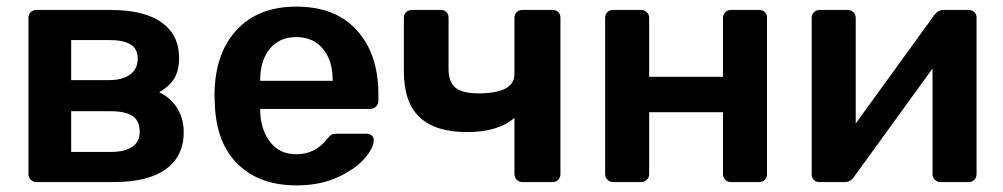

<svg xmlns="http://www.w3.org/2000/svg" viewBox="-20 -550 3030 580"><path d="M90 0Q80 0 73 -7Q66 -14 66 -24V-496Q66 -507 73 -513.5Q80 -520 90 -520H312Q416 -520 468.5 -482Q521 -444 521 -376Q521 -336 506 -312.5Q491 -289 461 -271Q496 -255 515.5 -223Q535 -191 535 -151Q535 -78 481 -39Q427 0 323 0ZM310 -308Q350 -308 373 -325Q396 -342 396 -373Q396 -403 374 -416Q352 -429 310 -429H195V-308ZM315 -91Q356 -91 379 -106Q402 -121 402 -152Q402 -185 380.5 -199.5Q359 -214 315 -214H195V-91Z M876 10Q764 10 698.5 -54Q633 -118 629 -236L628 -261Q628 -386 693.5 -458Q759 -530 875 -530Q994 -530 1058.5 -458Q1123 -386 1123 -266V-245Q1123 -235 1116 -228Q1109 -221 1098 -221H766V-213Q768 -157 796.5 -120.5Q825 -84 875 -84Q932 -84 968 -130Q977 -141 982 -143.5Q987 -146 999 -146H1087Q1096 -146 1102.5 -141Q1109 -136 1109 -127Q1109 -103 1080.5 -70.5Q1052 -38 999 -14Q946 10 876 10ZM985 -306V-308Q985 -367 955.5 -402.5Q926 -438 875 -438Q824 -438 795 -402.5Q766 -367 766 -308V-306Z M1558 0Q1548 0 1541 -7Q1534 -14 1534 -24V-194Q1485 -151 1390 -151Q1296 -151 1248 -195.5Q1200 -240 1200 -335V-496Q1200 -507 1207 -513.5Q1214 -520 1224 -520H1311Q1322 -520 1328.5 -513.5Q1335 -507 1335 -496V-342Q1335 -302 1356 -285Q1377 -268 1425 -268Q1534 -268 1534 -326V-496Q1534 -507 1541 -513.5Q1548 -520 1558 -520H1649Q1660 -520 1666.5 -513.5Q1673 -507 1673 -496V-24Q1673 -14 1666.5 -7Q1660 0 1649 0Z M1832 0Q1822 0 1815 -7Q1808 -14 1808 -24V-496Q1808 -507 1815 -513.5Q1822 -520 1832 -520H1917Q1927 -520 1934 -513Q1941 -506 1941 -496V-318H2164V-496Q2164 -506 2171 -513Q2178 -520 2188 -520H2273Q2284 -520 2290.5 -513.5Q2297 -507 2297 -496V-24Q2297 -14 2290.5 -7Q2284 0 2273 0H2188Q2178 0 2171 -7Q2164 -14 2164 -24V-211H1941V-24Q1941 -14 1934 -7Q1927 0 1917 0Z M2907 -520Q2916 -520 2923 -513.5Q2930 -507 2930 -498V-24Q2930 -14 2923.5 -7Q2917 0 2906 0H2821Q2811 0 2804 -7Q2797 -14 2797 -24V-343L2560 -16Q2549 0 2532 0H2455Q2445 0 2438.5 -6.5Q2432 -13 2432 -23V-496Q2432 -507 2439 -513.5Q2446 -520 2456 -520H2541Q2551 -520 2558 -513Q2565 -506 2565 -496V-177L2802 -504Q2814 -520 2830 -520Z"/></svg>

Font: Rubik AZ
Style: Regular
Weight: 500
Designer: Hubert and Fischer
Foundry: Hubert & Fischer
Version: Version 2.000